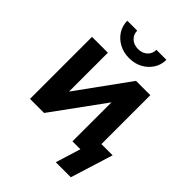

<svg xmlns="http://www.w3.org/2000/svg" viewBox="-249 -851 1129 1129"><g transform="rotate(45 315.5 -286.0)"><path d="M537.6 0H405.8V-322.8H404.8L169.9 0H52.7V-515.6H184.6V-193.8H185.5L418.5 -515.6H537.6ZM294.9 -581.1Q249 -581.1 212.2 -600.8Q175.3 -620.6 153.8 -654.3Q132.3 -688 132.3 -729.5H214.8Q214.8 -697.3 237.3 -676.8Q259.8 -656.2 294.9 -656.2Q329.6 -656.2 352.1 -676.8Q374.5 -697.3 374.5 -729.5H457.5Q457.5 -688 436 -654.3Q414.6 -620.6 377.9 -600.8Q341.3 -581.1 294.9 -581.1ZM423.3 156.2 471.7 0H433.1V-108.9H630.9L548.3 156.2Z"/></g></svg>

Font: Inter Cardless Display
Style: Bold
Weight: 700
Designer: Rasmus Andersson
Foundry: rsms
Version: Version 4.001;git-9221beed3